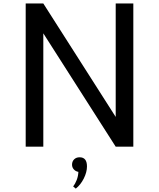

<svg xmlns="http://www.w3.org/2000/svg" viewBox="-20 -845 916 1106"><path d="M128 0H229.5V-653L646.5 0H748V-825H646.5V-171.5L229.5 -825H128ZM416.5 241.5Q444.5 219.5 462.8 183Q481 146.5 481 113.5Q481 61 438.5 61Q419 61 407 73Q395 85 395 103.5Q395 119.5 405.5 131Q416 142.5 431.5 145Q430.5 169.5 421.8 192Q413 214.5 401.5 229Z"/></svg>

Font: Spartan Medium
Style: Regular
Weight: 500
Designer: Matt Bailey, Mirko Velimirovic
Foundry: Matt Bailey
Version: Version 1.003; ttfautohint (v1.8.3)